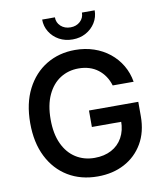

<svg xmlns="http://www.w3.org/2000/svg" viewBox="-100 -1025 950 1116"><g transform="rotate(-10 374.5 -467.0)"><path d="M386.7 9.8Q287.1 9.8 211.9 -35.6Q136.7 -81.1 94.7 -164.6Q52.7 -248 52.7 -362.8Q52.7 -480 95.7 -563.7Q138.7 -647.5 213.1 -692.4Q287.6 -737.3 382.3 -737.3Q441.4 -737.3 492.9 -720Q544.4 -702.6 585 -670.2Q625.5 -637.7 651.6 -593.5Q677.7 -549.3 686.5 -496.1H563Q553.7 -526.9 537.4 -551Q521 -575.2 498.3 -592.5Q475.6 -609.9 446.8 -618.9Q418 -627.9 383.8 -627.9Q323.7 -627.9 276.1 -597.7Q228.5 -567.4 200.9 -508.3Q173.3 -449.2 173.3 -363.8Q173.3 -278.8 200.7 -220Q228 -161.1 276.4 -130.4Q324.7 -99.6 387.2 -99.6Q444.3 -99.6 486.6 -122.1Q528.8 -144.5 552 -186.3Q575.2 -228 575.2 -284.7L604.5 -279.3H401.9V-376.5H692.9V-291.5Q692.9 -198.7 653.3 -131.1Q613.8 -63.5 544.9 -26.9Q476.1 9.8 386.7 9.8ZM380.9 -799.8Q336.9 -799.8 302 -818.8Q267.1 -837.9 246.3 -871.1Q225.6 -904.3 225.6 -944.3H300.8Q300.8 -912.6 323.5 -891.8Q346.2 -871.1 380.9 -871.1Q415 -871.1 437.7 -891.8Q460.4 -912.6 460.4 -944.3H535.6Q535.6 -904.3 515.1 -871.3Q494.6 -838.4 459.7 -819.1Q424.8 -799.8 380.9 -799.8Z"/></g></svg>

Font: Inter Cardless
Style: Medium
Weight: 500
Designer: Rasmus Andersson
Foundry: rsms
Version: Version 4.001;git-9221beed3